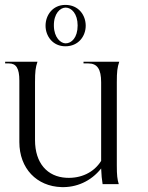

<svg xmlns="http://www.w3.org/2000/svg" viewBox="-20 -752 605 784"><path d="M247 -563C301 -563 330 -605 330 -647C330 -690 301 -732 247 -732C195 -732 166 -690 166 -647C166 -605 195 -563 247 -563ZM248 -575C228 -575 201 -598 200 -646C199 -697 226 -721 248 -721C272 -721 297 -696 297 -648C297 -598 272 -575 248 -575ZM231 12C291 14 351 -11 393 -64C394 -39 396 -17 399 0H465C459 -20 457 -36 457 -76V-416C457 -460 459 -476 467 -500H321V-493H341C377 -493 393 -470 393 -416V-95C363 -47 310 -23 251 -26C173 -30 123 -86 123 -180V-416C123 -460 125 -476 133 -500H1V-493H17C46 -493 59 -473 59 -423V-172C59 -64 130 9 231 12Z"/></svg>

Font: Sinistre
Style: Regular
Weight: 400
Designer: Jules Durand
Foundry: Collletttivo
Version: Version 69.420;Glyphs 3.2 (3217)